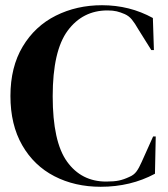

<svg xmlns="http://www.w3.org/2000/svg" viewBox="-20 -698 643 736"><path d="M20 -330Q20 -441 67 -519.5Q114 -598 194 -638Q274 -678 371 -678Q477 -678 566 -629L570 -506H560L510 -586Q497 -609 485.5 -623Q474 -637 458 -644Q442 -651 427.5 -654.5Q413 -658 392 -658Q297 -658 239.5 -580.5Q182 -503 182 -329Q182 -155 237 -78.5Q292 -2 387 -2Q417 -2 436 -6Q455 -10 476 -20Q493 -27 503 -40.5Q513 -54 523 -77L567 -175H577L574 -32Q481 18 366 18Q267 18 188.5 -22.5Q110 -63 65 -141.5Q20 -220 20 -330Z"/></svg>

Font: DeepMind Serif Display
Style: Regular
Weight: 800
Designer: Frank Grießhammer / Modifications: Colophon Foundry
Foundry: Colophon Foundry
Version: Version 5.002